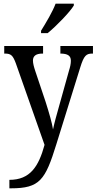

<svg xmlns="http://www.w3.org/2000/svg" viewBox="-20 -786 525 1043"><path d="M203 -619V-606H239C289 -647 360 -721 381 -756V-766H282C265 -721 232 -666 203 -619ZM31 191V237H40C196 237 226 192 286 -2L416 -420C436 -485 449 -495 482 -495H485V-536H308V-495H311C347 -494 365 -484 365 -456C365 -439 361 -422 355 -403L300 -206C287 -160 276 -121 268 -83C263 -117 247 -172 228 -232L172 -399C164 -423 159 -442 159 -457C159 -480 173 -495 211 -495H214V-536H3V-495H6C40 -495 50 -485 66 -442L222 1C190 118 144 191 31 191Z"/></svg>

Font: Noto Serif Myanmar Condensed
Style: Regular
Weight: 400
Width: 3
Designer: Ben Mitchell and the Monotype Design Team
Foundry: Monotype Imaging Inc.
Version: Version 2.106